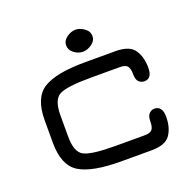

<svg xmlns="http://www.w3.org/2000/svg" viewBox="-109 -707 827 819"><g transform="rotate(-20 304.5 -297.5)"><path d="M374 -544.9Q374 -523.4 354 -509.3Q334 -495.1 313.5 -495.1Q293 -495.1 273.9 -509.3Q254.9 -523.4 254.9 -544.9Q254.9 -566.4 274.9 -580.6Q294.9 -594.7 314.5 -594.7Q334 -594.7 354 -580.6Q374 -566.4 374 -544.9ZM444.3 0H306.6Q174.8 0 117.2 -35.6Q59.6 -71.3 59.6 -173.8V-276.4Q59.6 -378.9 117.2 -414.6Q174.8 -450.2 306.6 -450.2H444.3Q507.8 -450.2 529.8 -417.5Q551.8 -384.8 551.8 -335.9Q551.8 -287.1 516.6 -287.1Q502.9 -287.1 492.2 -296.9Q481.4 -306.6 481.4 -332Q481.4 -357.4 472.7 -368.7Q463.9 -379.9 437.5 -379.9H306.6Q197.3 -379.9 163.6 -361.8Q129.9 -343.8 129.9 -273.4V-176.8Q129.9 -106.4 163.6 -88.4Q197.3 -70.3 306.6 -70.3H437.5Q463.9 -70.3 472.7 -81.1Q481.4 -91.8 481.4 -117.2Q481.4 -142.6 492.2 -152.8Q502.9 -163.1 516.6 -163.1Q551.8 -162.1 551.8 -113.3Q551.8 -64.5 529.8 -32.2Q507.8 0 444.3 0Z"/></g></svg>

Font: Jura
Style: DemiBold
Weight: 600
Version: Version 2.5